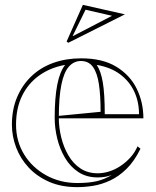

<svg xmlns="http://www.w3.org/2000/svg" viewBox="-20 -755 642 790"><path d="M314 -515Q402 -515 458.5 -480.5Q515 -446 542.5 -390Q570 -334 570 -268H219V-278L394 -295Q394 -362 387 -408.5Q380 -455 362.5 -479.5Q345 -504 313 -504Q284 -504 263.5 -481Q243 -458 232.5 -406.5Q222 -355 222 -270Q222 -230 232 -189.5Q242 -149 261.5 -115.5Q281 -82 311 -62Q341 -42 382 -42Q405 -42 429 -49.5Q453 -57 475 -71.5Q497 -86 515.5 -106Q534 -126 546 -153L558 -143Q533 -92 501 -60.5Q469 -29 433.5 -12.5Q398 4 363.5 9.5Q329 15 298 15Q232 15 182 -7Q132 -29 98 -65.5Q64 -102 46.5 -148Q29 -194 29 -242Q29 -305 50.5 -355.5Q72 -406 110 -442Q148 -478 200 -496.5Q252 -515 314 -515ZM46 -242Q46 -174 79 -120Q112 -66 169.5 -34Q227 -2 298 -2Q346 -2 378 -9.5Q410 -17 440 -35Q427 -30 412.5 -27.5Q398 -25 382 -25Q336 -25 302.5 -47Q269 -69 247.5 -105.5Q226 -142 215.5 -185Q205 -228 205 -270Q205 -352 215.5 -406Q226 -460 248 -488Q187 -477 141.5 -444.5Q96 -412 71 -361Q46 -310 46 -242ZM411 -285H552Q552 -336 532.5 -378Q513 -420 474.5 -449Q436 -478 378 -488Q395 -463 403 -416Q411 -369 411 -285ZM261 -579 254 -584 321 -735 494 -696ZM279 -607H281L441 -690L332 -715Z"/></svg>

Font: Kalnia Glaze Thin SemiBold
Style: Regular
Weight: 600
Version: Version 1.110